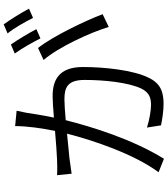

<svg xmlns="http://www.w3.org/2000/svg" viewBox="46 -929 908 1040"><g transform="rotate(-90 500.0 -409.0)"><path d="M973 -706C953 -744 915 -806 888 -843L839 -822C869 -785 901 -728 923 -684ZM862 -666C841 -707 804 -768 779 -804L730 -783C758 -745 792 -684 812 -644ZM337 -781C337 -714 325 -635 311 -565C249 -560 190 -555 156 -554C125 -553 102 -552 71 -554L79 -475C104 -479 141 -484 164 -487C191 -489 242 -495 296 -500C263 -369 188 -140 87 -4L160 25C266 -146 333 -365 369 -507C415 -511 457 -514 482 -514C545 -514 587 -498 587 -405C587 -296 573 -166 540 -97C518 -53 488 -45 451 -45C424 -45 372 -53 329 -67L341 9C372 16 420 23 457 23C520 23 568 8 599 -58C640 -140 657 -296 657 -414C657 -546 584 -578 499 -578C474 -578 431 -575 383 -571C395 -628 405 -690 409 -719C413 -737 417 -756 420 -773ZM695 -627C765 -546 844 -374 874 -274L943 -307C909 -399 823 -578 760 -657Z"/></g></svg>

Font: Genne Gothic Normal
Style: Regular
Weight: 350
Designer: Ryoko NISHIZUKA (kana & ideographs); Paul D. Hunt (Latin, Greek & Cyrillic); Wenlong ZHANG (bopomofo); Sandoll Communica
Foundry: Adobe Systems Incorporated
Version: Version 1.004;PS 1.004;hotconv 16.6.51;makeotf.lib2.5.65220